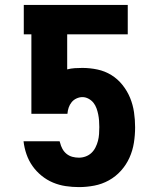

<svg xmlns="http://www.w3.org/2000/svg" viewBox="-20 -755 640 783"><path d="M302 8Q275 8 248 4Q221 0 196 -10.5Q171 -21 149.5 -38.5Q128 -56 112.5 -78Q97 -100 88 -126Q79 -152 76 -179H223L225 -173Q228 -160 234.5 -148Q241 -136 251.5 -127.5Q262 -119 275 -115.5Q288 -112 302 -112Q316 -112 329.5 -117Q343 -122 353 -131.5Q363 -141 369.5 -154Q376 -167 379.5 -180.5Q383 -194 384 -208.5Q385 -223 385 -237Q385 -250 384 -263Q383 -276 380.5 -288.5Q378 -301 373.5 -313.5Q369 -326 361 -336Q353 -346 341 -352.5Q329 -359 316 -359Q304 -359 292 -353.5Q280 -348 272 -338Q264 -328 260 -316Q256 -304 255 -291H108V-615H77V-735H501V-615H254V-472Q269 -476 285 -477Q301 -478 316 -478Q347 -478 377.5 -471.5Q408 -465 434 -449Q460 -433 479.5 -408.5Q499 -384 510.5 -356Q522 -328 526.5 -297.5Q531 -267 531 -236Q531 -204 526 -172.5Q521 -141 508 -112Q495 -83 473.5 -59Q452 -35 424 -19.5Q396 -4 364.5 2Q333 8 302 8Z"/></svg>

Font: Iosevka SS04 Heavy Extended
Style: Regular
Weight: 900
Width: 7
Monospace: yes
Designer: Belleve Invis
Foundry: Belleve Invis
Version: Version 19.0.0; ttfautohint (v1.8.4)